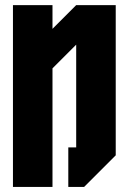

<svg xmlns="http://www.w3.org/2000/svg" viewBox="-20 -739 509 759"><path d="M437.5 -718.8V-125L312.5 0H250V-156.2H281.2V-562.5L187.5 -468.8V0H31.2V-718.8H187.5V-625L281.2 -718.8Z"/></svg>

Font: Signwood
Style: Regular
Weight: 400
Designer: GGBotNet
Foundry: GGBotNet
Version: 0.95